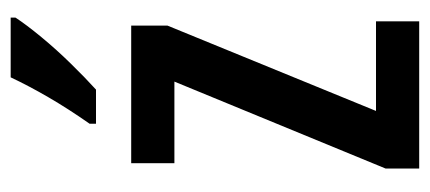

<svg xmlns="http://www.w3.org/2000/svg" viewBox="-243 -563 806 360"><g transform="rotate(-90 160.0 -383.0)"><path d="M300 0H24V-63L187 -459H34V-540H292V-472L132 -81H300ZM307 -757Q294 -737 270.5 -708.5Q247 -680 220 -652.5Q193 -625 172 -606H108V-618Q136 -658 157.5 -695Q179 -732 195 -766H307Z"/></g></svg>

Font: Noto Sans ExtraCondensed Medium
Style: Regular
Weight: 500
Width: 2
Designer: Monotype Design Team
Foundry: Monotype Imaging Inc.
Version: Version 2.013; ttfautohint (v1.8.4.7-5d5b)